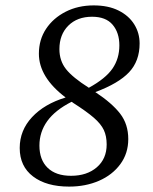

<svg xmlns="http://www.w3.org/2000/svg" viewBox="-20 -680 568 711"><path d="M200 -498Q200 -455 224.5 -424Q249 -393 309 -355Q371 -389 396.5 -426Q422 -463 422 -512Q422 -559 397 -588.5Q372 -618 321 -618Q266 -618 233 -585Q200 -552 200 -498ZM236 11Q152 11 102.5 -26.5Q53 -64 53 -132Q53 -197 98.5 -246Q144 -295 223 -319Q124 -394 124 -481Q124 -533 150.5 -573Q177 -613 223 -636.5Q269 -660 327 -660Q381 -660 419 -641Q457 -622 477 -590Q497 -558 497 -519Q497 -454 458 -412.5Q419 -371 333 -339Q395 -298 425 -259Q455 -220 455 -165Q455 -112 425.5 -72Q396 -32 346.5 -10.5Q297 11 236 11ZM126 -141Q126 -88 156.5 -58.5Q187 -29 243 -29Q302 -29 338.5 -60.5Q375 -92 375 -145Q375 -176 364.5 -198.5Q354 -221 327.5 -244Q301 -267 251 -299Q250 -300 248.5 -301Q247 -302 245 -303Q184 -272 155 -231.5Q126 -191 126 -141Z"/></svg>

Font: Source Serif 4 SmText
Style: Italic
Weight: 400
Italic angle: -12°
Designer: Frank Grießhammer
Foundry: Adobe
Version: Version 4.005;hotconv 1.1.0;makeotfexe 2.6.0